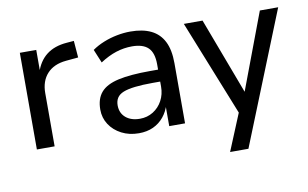

<svg xmlns="http://www.w3.org/2000/svg" viewBox="-73 -655 1572 980"><g transform="rotate(-10 713.0 -164.5)"><path d="M77 0V-501H162V-382H157Q175 -441 216 -473Q257 -505 322 -510L359 -513L366 -426L302 -420Q238 -414 203.5 -376Q169 -338 169 -276V0Z M605 9Q555 9 515.5 -11.5Q476 -32 453.5 -66.5Q431 -101 431 -144Q431 -200 459.5 -233Q488 -266 550.5 -280Q613 -294 715 -294H771V-232H718Q664 -232 626 -227.5Q588 -223 565.5 -214Q543 -205 532.5 -189Q522 -173 522 -150Q522 -110 549.5 -86.5Q577 -63 623 -63Q661 -63 691.5 -82Q722 -101 739.5 -133.5Q757 -166 757 -206V-322Q757 -381 730 -407.5Q703 -434 646 -434Q604 -434 563.5 -421Q523 -408 480 -380L451 -450Q478 -469 511.5 -482.5Q545 -496 581 -503Q617 -510 651 -510Q715 -510 758 -489Q801 -468 823 -424.5Q845 -381 845 -312V0H763V-111H767Q757 -76 734.5 -48.5Q712 -21 679.5 -6Q647 9 605 9Z M1046 184 1136 -34V22L927 -501H1024L1180 -86H1165L1321 -501H1416L1141 184Z"/></g></svg>

Font: Nunitoga
Style: Medium
Weight: 500
Designer: Vernon Adams
Foundry: Vernon Adams
Version: Version 1.0